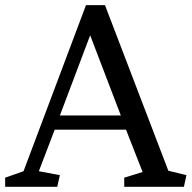

<svg xmlns="http://www.w3.org/2000/svg" viewBox="-35 -720 739 740"><path d="M683.6 -44.9 673.8 0H443.8V-35.2L514.6 -57.1L450.7 -220.2H175.8L114.7 -60.1L195.8 -44.9L185.5 0H-15.1V-35.2L55.7 -60.1L296.4 -700.2H369.6L613.8 -62ZM195.8 -274.9H430.7L312.5 -584Z"/></svg>

Font: Brawler
Style: Regular
Weight: 400
Version: Version 1.000